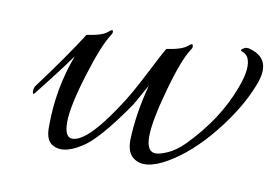

<svg xmlns="http://www.w3.org/2000/svg" viewBox="-45 -363 631 438"><g transform="rotate(10 270.0 -144.0)"><path d="M285 -2Q270 -13 270 -42Q272 -104 290 -171Q285 -163 276 -146.5Q267 -130 262 -122Q200 -32 165 -11Q120 18 94 -2Q81 -13 82 -42Q82 -128 112 -208Q98 -188 69 -150.5Q40 -113 39 -112Q32 -102 32 -114Q32 -122 37 -128Q93 -203 130 -261Q166 -266 177 -276Q188 -286 188 -278Q188 -274 185 -270Q167 -243 144 -168Q121 -93 121 -57.5Q121 -22 139 -22Q176 -22 245 -132Q260 -156 284 -203Q308 -250 315 -261Q350 -266 361.5 -276Q373 -286 373 -278Q374 -274 371 -270Q353 -244 332 -168.5Q311 -93 311 -57.5Q311 -22 332 -22Q342 -22 360 -30Q378 -38 397 -57Q464 -125 493 -204Q511 -252 500 -274Q495 -282 487.5 -284.5Q480 -287 485.5 -291Q491 -295 494.5 -295Q498 -295 500 -295Q540 -285 540 -251Q540 -236 532 -216Q510 -159 462.5 -100Q415 -41 363.5 -11Q312 19 285 -2Z"/></g></svg>

Font: Italianno
Style: Regular
Weight: 400
Designer: Robert E. Leuschke
Foundry: Robert E. Leuschke
Version: Version 1.003